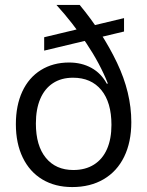

<svg xmlns="http://www.w3.org/2000/svg" viewBox="-20 -749 596 778"><path d="M44.3 -245.9Q44.3 -321.6 70.4 -378.1Q96.6 -434.6 145.7 -465.1Q194.9 -495.7 259.9 -495.7Q310.7 -495.7 350.2 -474Q389.7 -452.3 412.9 -409.7L417.1 -410.6Q385 -491.7 329.6 -574.3Q274.3 -656.9 208.7 -729H302.9Q395.9 -616.7 454 -495.1Q512.1 -373.6 512.1 -254.1Q512.1 -173.4 483.2 -114Q454.3 -54.6 400.1 -22.8Q346 9 272.6 9Q203.3 9 151.8 -21.8Q100.3 -52.6 72.3 -110.3Q44.3 -168 44.3 -245.9ZM431.6 -243Q431.6 -334.3 390.5 -384.2Q349.4 -434.1 275.9 -434.1Q228.3 -434.1 194.5 -411.9Q160.7 -389.7 143.1 -348.2Q125.4 -306.7 125.4 -248.4Q125.4 -158.6 165.8 -109.4Q206.1 -60.1 277.3 -60.1Q325.9 -60.1 360.7 -82Q395.6 -103.9 413.6 -145Q431.6 -186.1 431.6 -243ZM159 -598.1 482.6 -675.6V-621.3L159 -543.9Z"/></svg>

Font: Mona Sans VF XLt
Style: Regular
Weight: 200
Designer: Deni Anggara
Foundry: GitHub
Version: Version 2.000;Glyphs 3.2.3 (3260)